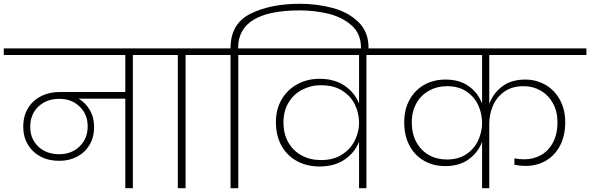

<svg xmlns="http://www.w3.org/2000/svg" viewBox="-52 -996 3123 1016"><path d="M802 -705H651V0H611V-474H364Q400 -453 423 -414Q446 -375 446 -324Q446 -271 422.5 -230.5Q399 -190 357 -167.5Q315 -145 261 -145Q205 -145 162 -168Q119 -191 95 -232Q71 -273 71 -325Q71 -409 125 -459Q179 -509 265 -509H611V-705H-32V-740H802ZM412 -327Q412 -391 369.5 -432Q327 -473 262 -473Q194 -473 151 -432Q108 -391 108 -325Q108 -261 150.5 -220.5Q193 -180 262 -180Q327 -180 369.5 -221.5Q412 -263 412 -327Z M889 0V-705H738V-740H1081V-705H930V0Z M1534 -976Q1627 -976 1709.5 -953.5Q1792 -931 1845 -879Q1898 -827 1898 -745V-728H1858V-745Q1858 -818 1808 -862Q1758 -906 1685 -923.5Q1612 -941 1534 -941Q1208 -941 1208 -742V-740H1360V-705H1209V0H1168V-705H1017V-740H1168V-742Q1168 -871 1274 -923.5Q1380 -976 1534 -976Z M2039 -740V-705H1887V0H1848V-246Q1825 -188 1771.5 -151.5Q1718 -115 1639 -115Q1572 -115 1519.5 -143.5Q1467 -172 1437.5 -225Q1408 -278 1408 -350Q1408 -418 1438.5 -470Q1469 -522 1521.5 -550.5Q1574 -579 1639 -579Q1718 -579 1771.5 -542.5Q1825 -506 1848 -448V-705H1296V-740ZM1646 -149Q1713 -149 1758.5 -178.5Q1804 -208 1826 -253.5Q1848 -299 1848 -345V-346Q1848 -396 1826.5 -441.5Q1805 -487 1759.5 -516Q1714 -545 1646 -545Q1592 -545 1546.5 -521Q1501 -497 1474.5 -452.5Q1448 -408 1448 -349Q1448 -287 1474 -242Q1500 -197 1545 -173Q1590 -149 1646 -149Z M2537 -705V-446Q2558 -503 2606 -539Q2654 -575 2727 -575Q2786 -575 2834.5 -547Q2883 -519 2911 -467.5Q2939 -416 2939 -349Q2939 -278 2911.5 -225.5Q2884 -173 2836.5 -145.5Q2789 -118 2729 -118Q2700 -118 2670 -124V-158Q2695 -153 2722 -153Q2772 -153 2812 -176Q2852 -199 2875 -243.5Q2898 -288 2898 -349Q2898 -406 2874 -449.5Q2850 -493 2809 -516.5Q2768 -540 2719 -540Q2657 -540 2616 -510.5Q2575 -481 2556 -435.5Q2537 -390 2537 -341V0H2499V-245Q2477 -188 2427.5 -152.5Q2378 -117 2304 -117Q2242 -117 2192.5 -145Q2143 -173 2115 -225.5Q2087 -278 2087 -349Q2087 -417 2115.5 -468.5Q2144 -520 2193.5 -547.5Q2243 -575 2305 -575Q2380 -575 2429 -539.5Q2478 -504 2499 -448V-705H1975V-740H3051V-705ZM2313 -152Q2375 -152 2417 -181Q2459 -210 2479 -254.5Q2499 -299 2499 -345Q2499 -394 2479 -438.5Q2459 -483 2417 -511.5Q2375 -540 2313 -540Q2262 -540 2219.5 -517Q2177 -494 2152 -450.5Q2127 -407 2127 -349Q2127 -288 2151.5 -243.5Q2176 -199 2218 -175.5Q2260 -152 2313 -152Z"/></svg>

Font: Fz Poppins ExtLt
Style: Regular
Weight: 200
Designer: Ninad Kale (Devanagari), Jonny Pinhorn (Latin)
Foundry: Indian Type Foundry
Version: Vit hóa bi Vntype.Com & FontZin.Com